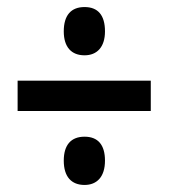

<svg xmlns="http://www.w3.org/2000/svg" viewBox="-20 -625 479 545"><path d="M220 -468C255 -468 278 -491 278 -536C278 -582 258 -605 220 -605C182 -605 161 -582 161 -536C161 -491 183 -468 220 -468ZM30 -310H408V-396H30ZM220 -100C255 -100 278 -123 278 -169C278 -214 258 -237 220 -237C182 -237 161 -214 161 -169C161 -123 183 -100 220 -100Z"/></svg>

Font: Noto Sans Display Condensed Medium
Style: Regular
Weight: 500
Width: 3
Designer: Monotype Design Team
Foundry: Monotype Imaging Inc.
Version: Version 1.900